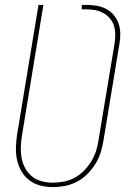

<svg xmlns="http://www.w3.org/2000/svg" viewBox="-20 -755 540 783"><path d="M196 8Q169 8 144 1.5Q119 -5 99.5 -20Q80 -35 67.5 -56.5Q55 -78 49.5 -103Q44 -128 45 -155Q46 -182 50 -208L137 -735H157L70 -205Q66 -181 65 -157.5Q64 -134 68 -111.5Q72 -89 82.5 -69.5Q93 -50 110 -36Q127 -22 149.5 -16Q172 -10 196 -10Q218 -10 241 -14.5Q264 -19 285 -30.5Q306 -42 323 -59.5Q340 -77 352.5 -97.5Q365 -118 372 -140Q379 -162 382 -185L447 -576Q450 -595 450 -613.5Q450 -632 445 -649Q440 -666 428.5 -679.5Q417 -693 402 -701.5Q387 -710 369 -713.5Q351 -717 332 -717H313L314 -735H332Q353 -735 374 -731.5Q395 -728 413 -718.5Q431 -709 444 -693.5Q457 -678 463.5 -659Q470 -640 470.5 -618.5Q471 -597 467 -576L402 -182Q398 -157 390.5 -133Q383 -109 369 -86.5Q355 -64 336 -45Q317 -26 294 -14Q271 -2 245.5 3Q220 8 196 8Z"/></svg>

Font: Iosevka Thin
Style: Italic
Weight: 100
Italic angle: -9°
Monospace: yes
Designer: Belleve Invis
Foundry: Belleve Invis
Version: Version 32.5.0; ttfautohint (v1.8.4)